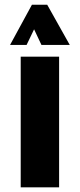

<svg xmlns="http://www.w3.org/2000/svg" viewBox="-20 -808 344 828"><path d="M234.9 0H69.3V-563.5H234.9ZM280.8 -614.3H158.7L127 -681.6L94.7 -614.3H23.4L117.7 -787.6H183.6Z"/></svg>

Font: Aclonica
Style: Regular
Weight: 400
Version: Version 1.001